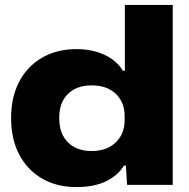

<svg xmlns="http://www.w3.org/2000/svg" viewBox="-20 -749 767 778"><path d="M288 9Q210 9 150.5 -25.5Q91 -60 58 -122.5Q25 -185 25 -271Q25 -356 58 -418.5Q91 -481 151 -515.5Q211 -550 290 -550Q353 -550 403 -527Q453 -504 478 -462H486V-729H680V0H495L490 -78H482Q459 -39 411 -15Q363 9 288 9ZM351 -137Q413 -137 449 -172Q485 -207 485 -261V-280Q485 -334 449.5 -368.5Q414 -403 351 -403Q291 -403 255.5 -368.5Q220 -334 220 -271Q220 -207 255.5 -172Q291 -137 351 -137Z"/></svg>

Font: Mona Sans Expanded ExtraBold
Style: Regular
Weight: 800
Width: 7
Designer: Deni Anggara
Foundry: GitHub
Version: Version 1.001; ttfautohint (v1.8.4.7-5d5b);gftools[0.9.33]